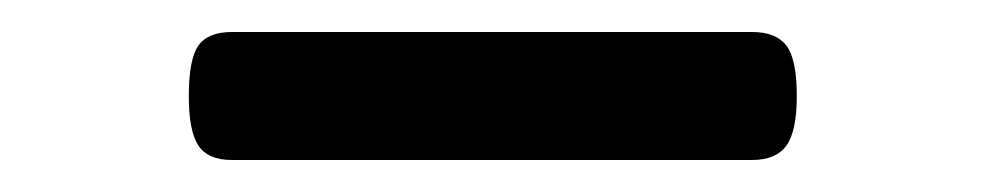

<svg xmlns="http://www.w3.org/2000/svg" viewBox="-20 -401 616 120"><path d="M125 -301Q110 -301 104 -310Q98 -319 98 -341Q98 -364 104 -372.5Q110 -381 125 -381H450Q465 -381 471.5 -372.5Q478 -364 478 -341Q478 -319 471.5 -310Q465 -301 450 -301Z"/></svg>

Font: Playwrite AT
Style: Regular
Weight: 400
Designer: Veronika Burian, José Scaglione
Foundry: TypeTogether
Version: Version 1.002